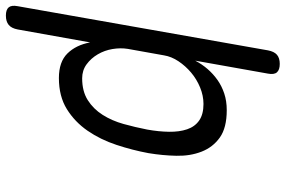

<svg xmlns="http://www.w3.org/2000/svg" viewBox="-191 -601 970 652"><g transform="rotate(90 294.0 -275.0)"><path d="M139 -700Q143 -721 154 -730.5Q165 -740 185 -740Q205 -740 213.5 -730.5Q222 -721 218 -700L174 -453Q186 -476 202.5 -495Q219 -514 239.5 -528.5Q260 -543 285.5 -551.5Q311 -560 342 -560Q402 -560 435 -536.5Q468 -513 483 -474.5Q498 -436 497 -389Q496 -342 488 -294Q478 -240 460 -185.5Q442 -131 412 -87.5Q382 -44 338.5 -17Q295 10 233 10Q178 10 149.5 -19Q121 -48 112 -96L68 150Q64 171 52.5 180.5Q41 190 21 190Q1 190 -7 180.5Q-15 171 -11 150ZM321 -481Q293 -481 265 -469.5Q237 -458 214.5 -439Q192 -420 176 -396Q160 -372 156 -347L134 -224Q130 -199 134.5 -172Q139 -145 152.5 -122Q166 -99 186.5 -84Q207 -69 234 -69Q278 -69 308 -88Q338 -107 358 -138.5Q378 -170 389 -209.5Q400 -249 408 -290Q415 -329 415.5 -364Q416 -399 407 -425.5Q398 -452 377 -466.5Q356 -481 321 -481Z"/></g></svg>

Font: Maple Mono NL Light
Style: Italic
Weight: 300
Italic angle: -10°
Monospace: yes
Designer: subframe7536
Version: Version 7.000